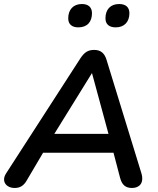

<svg xmlns="http://www.w3.org/2000/svg" viewBox="-24 -926 785 954"><path d="M49 8C76 8 94 -4 108 -28L190 -167H540L572 -45C581 -9 598 8 632 8C668 8 694 -16 678 -67L505 -630C495 -662 476 -678 444 -678C412 -678 395 -665 376 -637L6 -64C-19 -25 7 8 49 8ZM433 -563 515 -261H246ZM551 -790C594 -790 619 -818 619 -860C619 -890 601 -906 568 -906C524 -906 500 -878 500 -835C500 -806 518 -790 551 -790ZM365 -790C410 -790 433 -818 433 -860C433 -890 415 -906 383 -906C340 -906 315 -878 315 -835C315 -806 333 -790 365 -790Z"/></svg>

Font: SN Pro Semibold
Style: Italic
Weight: 600
Italic angle: -9°
Designer: Tobias Whetton
Foundry: Supernotes
Version: Version 1.001;Glyphs 3.2 (3249)